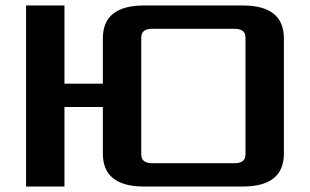

<svg xmlns="http://www.w3.org/2000/svg" viewBox="-20 -680 1130 700"><path d="M75 0V-660H215V-375H355V-540Q355 -660 505 -660H865Q1015 -660 1015 -540V-120Q1015 0 865 0H505Q355 0 355 -120V-290H215V0ZM495 -117Q495 -85 535 -85H835Q875 -85 875 -117V-543Q875 -575 835 -575H535Q495 -575 495 -543Z"/></svg>

Font: Xolonium
Style: Regular
Weight: 400
Designer: Severin Meyer
Version: Version 4.2